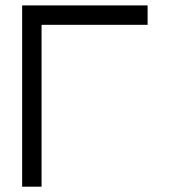

<svg xmlns="http://www.w3.org/2000/svg" viewBox="-20 -704 640 724"><path d="M63.5 0V-683.6H536.6V-610.4H136.7V0Z"/></svg>

Font: Anka/Coder
Style: Regular
Weight: 400
Monospace: yes
Version: Version 001.100